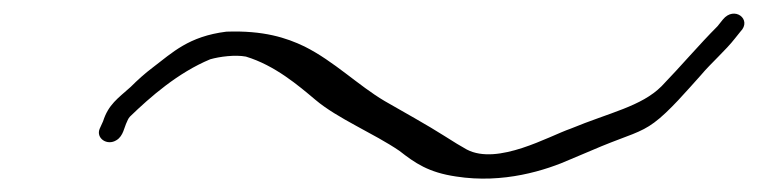

<svg xmlns="http://www.w3.org/2000/svg" viewBox="-20 -426 1125 285"><path d="M128 -235C122 -221 139 -209 153 -218C158 -221 161 -226 163 -231L167 -242C169 -246 170 -250 173 -253C203 -282 244 -318 292 -338C306 -342 329 -345 345 -342C388 -329 423 -299 448 -278C481 -250 535 -228 573 -202C596 -184 616 -170 657 -164C727 -153 790 -173 828 -190L873 -209C912 -225 931 -229 951 -244C973 -260 1001 -293 1020 -314C1036 -333 1057 -351 1071 -369L1079 -379C1097 -397 1070 -418 1053 -397L1045 -387C1018 -360 991 -328 962 -298C932 -268 885 -259 827 -235C795 -224 719 -180 673 -204C664 -209 654 -215 640 -224C615 -240 577 -261 551 -276C512 -299 476 -335 432 -357C405 -370 371 -381 316 -379C260 -372 236 -348 207 -326C195 -317 184 -307 174 -297C155 -280 141 -271 133 -246Z"/></svg>

Font: Stray Cat
Style: UltExtObl
Weight: 400
Version: Version 1.0